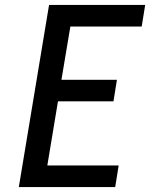

<svg xmlns="http://www.w3.org/2000/svg" viewBox="-20 -755 616 775"><path d="M56 0H445L459 -87H171L214 -346H438L452 -433H228L264 -648H552L566 -735H178Z"/></svg>

Font: Iosevka Sparkle Medium
Style: Italic
Weight: 500
Italic angle: -9°
Designer: Belleve Invis
Foundry: Belleve Invis
Version: Version 4.5.0; ttfautohint (v1.8.3)